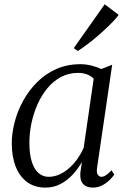

<svg xmlns="http://www.w3.org/2000/svg" viewBox="-20 -842 578 872"><path d="M421 -81Q417.5 -57 424.5 -48Q431.5 -39 440.5 -39Q450 -39 461.5 -46.5Q473 -54 486.5 -68.5L499 -49Q494.5 -42 481.2 -27.8Q468 -13.5 447.2 -1.8Q426.5 10 401 10Q373 10 357.5 -6.5Q342 -23 345 -59L352 -106Q335 -76.5 311 -50Q287 -23.5 255.8 -6.8Q224.5 10 186.5 10Q137 10 103 -15.2Q69 -40.5 51.2 -85.5Q33.5 -130.5 33.5 -190.5Q33.5 -238 46.8 -288.5Q60 -339 85.8 -385.5Q111.5 -432 149.2 -469.5Q187 -507 236.2 -528.8Q285.5 -550.5 345.5 -550.5Q369 -550.5 394.2 -544.5Q419.5 -538.5 440 -528.5L489.5 -548ZM405.5 -484.5Q393 -497.5 375 -504.2Q357 -511 334.5 -511Q292 -511 257.2 -492.5Q222.5 -474 195.8 -442Q169 -410 150.8 -369Q132.5 -328 123 -283Q113.5 -238 113.5 -193.5Q113.5 -141.5 124.5 -107.2Q135.5 -73 155.2 -56Q175 -39 200.5 -39Q227.5 -39 251.8 -50.5Q276 -62 296.8 -81Q317.5 -100 333.5 -123.2Q349.5 -146.5 360 -170.5ZM315 -623.5 455.5 -822.5 519 -774.5Q511 -763 495.8 -746.8Q480.5 -730.5 460.5 -711.8Q440.5 -693 418.2 -674Q396 -655 374.2 -638.8Q352.5 -622.5 333.5 -610.5Z"/></svg>

Font: Merriweather 60pt Light
Style: Italic
Weight: 300
Italic angle: -7.8°
Version: Version 2.101